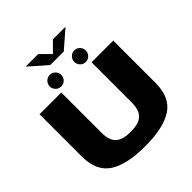

<svg xmlns="http://www.w3.org/2000/svg" viewBox="-254 -1156 1338 1338"><g transform="rotate(-45 415.0 -487.0)"><path d="M410 3.5Q592 3.5 682.5 -56.5Q773 -116.5 773 -257.5V-675H559V-279Q559 -204 524.2 -171.5Q489.5 -139 410 -139Q330 -139 295.5 -172Q261 -205 261 -279V-675H47V-257.5Q47 -116.5 137.2 -56.5Q227.5 3.5 410 3.5ZM292 -705Q315 -705 331.5 -721.8Q348 -738.5 348 -762Q348 -785.5 331.5 -802.2Q315 -819 292 -819Q267.5 -819 250.8 -802.2Q234 -785.5 234 -762Q234 -738.5 250.8 -721.8Q267.5 -705 292 -705ZM532 -705Q556.5 -705 572.8 -721.8Q589 -738.5 589 -762Q589 -785.5 572.8 -802.2Q556.5 -819 532 -819Q509 -819 492.5 -802.2Q476 -785.5 476 -762Q476 -738.5 492.2 -721.8Q508.5 -705 532 -705ZM342.5 -865H475.5L606 -978.5H481.5L409.5 -906L337 -978.5H212.5Z"/></g></svg>

Font: Anybody SemiExpanded ExtraBold
Style: Regular
Weight: 800
Width: 6
Version: Version 1.113;gftools[0.9.25]